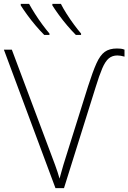

<svg xmlns="http://www.w3.org/2000/svg" viewBox="-20 -970 662 990"><path d="M585 -684Q559 -684 541 -669Q523 -654 507.5 -618Q492 -582 473 -520L310 0H266L0 -714H41L241 -181Q256 -142 264 -119.5Q272 -97 277 -82Q282 -67 287 -49Q292 -66 296 -81.5Q300 -97 307 -120Q314 -143 327 -184L434 -525Q458 -600 477 -642.5Q496 -685 520 -702.5Q544 -720 583 -720Q593 -720 602.5 -719Q612 -718 622 -714V-678Q612 -681 602.5 -682.5Q593 -684 585 -684ZM294 -950Q305 -928 323 -899.5Q341 -871 361 -844Q381 -817 398 -797V-790H371Q350 -811 327 -838Q304 -865 284 -892.5Q264 -920 250 -942V-950ZM130 -950Q142 -928 160 -899.5Q178 -871 198 -844Q218 -817 235 -797V-790H208Q187 -811 164 -838Q141 -865 121 -892.5Q101 -920 87 -942V-950Z"/></svg>

Font: Noto Sans ExtraLight
Style: Regular
Weight: 200
Designer: Monotype Design Team
Foundry: Monotype Imaging Inc.
Version: Version 2.007